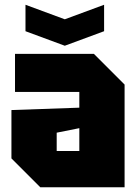

<svg xmlns="http://www.w3.org/2000/svg" viewBox="-20 -786 581 806"><path d="M28 -121V-324L313 -334V-400H43V-560H374L503 -431V0H149ZM218 -229V-152H313V-248ZM417 -766V-655L252 -594L87 -655V-766L252 -705Z"/></svg>

Font: Tektur SemiCondensed ExtraBold
Style: Regular
Weight: 800
Width: 4
Designer: Adam Jagosz
Foundry: Adam Jagosz
Version: Version 1.005;gftools[0.9.30]